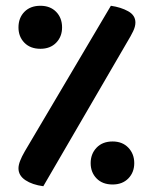

<svg xmlns="http://www.w3.org/2000/svg" viewBox="-20 -638 533 665"><path d="M364 -618Q399 -613 424 -599Q449 -585 449 -560Q449 -546 441 -529.5Q433 -513 422 -495L130 7Q92 2 68 -14Q44 -30 44 -55Q44 -66 49.5 -80.5Q55 -95 66 -114ZM120 -469Q85 -469 64.5 -490Q44 -511 44 -543Q44 -576 64.5 -597Q85 -618 120 -618Q154 -618 174.5 -597Q195 -576 195 -543Q195 -511 174.5 -490Q154 -469 120 -469ZM370 1Q335 1 314.5 -20Q294 -41 294 -73Q294 -105 314.5 -126.5Q335 -148 370 -148Q404 -148 424.5 -126.5Q445 -105 445 -73Q445 -41 424.5 -20Q404 1 370 1Z"/></svg>

Font: Baloo Bhaijaan 2 SemiBold
Style: Regular
Weight: 600
Designer: Sanskriti Dholi, Noopur Datye and Ek Type
Foundry: Ek Type
Version: Version 1.700